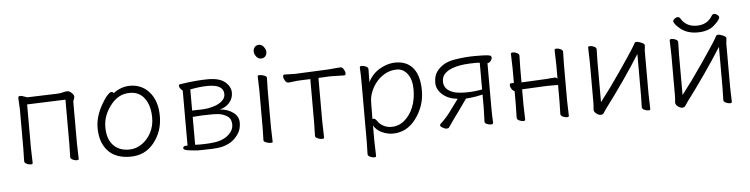

<svg xmlns="http://www.w3.org/2000/svg" viewBox="-49 -940 5303 1358"><g transform="rotate(-5 2602.0 -261.0)"><path d="M91 -476Q94 -480 105 -480Q116 -480 152 -466L367 -473Q390 -474 407 -479Q424 -484 439 -484Q454 -484 469 -468.5Q484 -453 484 -442.5Q484 -432 479 -422.5Q474 -413 474 -402V-107L477 -1Q477 8 463 8Q449 8 433.5 0.5Q418 -7 418 -19L420 -107V-426L147 -416V-106L150 0Q150 9 136 9Q122 9 106.5 1.5Q91 -6 91 -18L93 -106V-386L89 -464Q89 -472 91 -476Z M764 -442Q820 -484 883 -484Q968 -484 1021.5 -421Q1075 -358 1075 -251Q1075 -144 1011.5 -64Q948 16 843 16Q738 16 683.5 -44Q629 -104 629 -207Q629 -289 679 -374Q699 -410 718.5 -431Q738 -452 748.5 -452Q759 -452 764 -442ZM838 -35Q887 -35 928.5 -63.5Q970 -92 995 -139.5Q1020 -187 1020 -245Q1020 -329 983 -381.5Q946 -434 877 -434Q794 -434 739 -360Q684 -289 684 -207Q684 -125 725 -80Q766 -35 838 -35Z M1320 13Q1271 10 1245.5 5Q1220 0 1220 -12Q1220 -27 1241 -27H1252V-418Q1244 -423 1236 -433.5Q1228 -444 1228 -453Q1228 -462 1237 -464Q1355 -482 1437 -482Q1519 -482 1558 -448.5Q1597 -415 1597 -373Q1597 -331 1569.5 -300.5Q1542 -270 1501 -262Q1558 -257 1596 -229Q1634 -201 1634 -156Q1634 -111 1612 -78Q1567 -9 1478 6Q1431 13 1348 13ZM1433 -435Q1376 -435 1306 -421V-271Q1387 -271 1424 -278Q1461 -285 1486 -297Q1543 -324 1543 -367Q1543 -435 1433 -435ZM1306 -28 1338 -27Q1419 -27 1467 -37.5Q1515 -48 1547.5 -78.5Q1580 -109 1580 -146.5Q1580 -184 1559 -202Q1522 -232 1456 -232H1445Q1363 -232 1306 -226Z M1790 -613Q1776 -631 1776 -649.5Q1776 -668 1787 -680.5Q1798 -693 1817.5 -693Q1837 -693 1851 -674.5Q1865 -656 1865 -637.5Q1865 -619 1853.5 -607Q1842 -595 1823 -595Q1804 -595 1790 -613ZM1790 -17 1792 -105V-368L1789 -475Q1789 -479 1804 -479Q1819 -479 1836 -472.5Q1853 -466 1853 -457L1851 -368V-105L1854 1Q1854 5 1839.5 5Q1825 5 1807.5 -1.5Q1790 -8 1790 -17Z M2216 -115 2219 0Q2219 9 2204 9Q2189 9 2172.5 1.5Q2156 -6 2156 -16Q2156 -26 2156.5 -46.5Q2157 -67 2157.5 -87.5Q2158 -108 2158 -115V-420L2083 -417Q2059 -416 2035 -412.5Q2011 -409 1999.5 -409Q1988 -409 1978 -425Q1968 -441 1968 -454.5Q1968 -468 1979 -468L2051 -466L2295 -477Q2320 -479 2344 -481.5Q2368 -484 2379 -484Q2390 -484 2400 -468Q2410 -452 2410 -438.5Q2410 -425 2399 -425Q2399 -425 2313 -427H2296L2216 -423Z M2515 144 2517 55V-368Q2517 -421 2514 -472Q2514 -481 2528.5 -481Q2543 -481 2558.5 -473.5Q2574 -466 2574 -454Q2574 -454 2573 -401Q2573 -401 2573 -372L2572 -360Q2607 -435 2690 -468Q2729 -484 2768 -484Q2849 -484 2893 -430Q2937 -376 2937 -269Q2937 -162 2872 -73.5Q2807 15 2706 15Q2668 15 2629.5 -2.5Q2591 -20 2571 -54V56L2574 162Q2574 171 2560 171Q2546 171 2530.5 163.5Q2515 156 2515 144ZM2571 -100Q2575 -102 2579 -102Q2591 -102 2605.5 -80.5Q2620 -59 2646 -46Q2672 -33 2699 -33Q2753 -33 2793.5 -67.5Q2834 -102 2856.5 -157Q2879 -212 2879 -282.5Q2879 -353 2849 -393.5Q2819 -434 2772.5 -434Q2726 -434 2685.5 -410.5Q2645 -387 2615.5 -346Q2586 -305 2575 -252Q2571 -235 2571 -100Z M3416 -106Q3416 -51 3419 0Q3419 11 3403 11Q3387 11 3373 4.5Q3359 -2 3359 -12V-13Q3362 -79 3362 -106V-205Q3320 -194 3271 -189L3243 -187Q3215 -146 3190 -112Q3129 -29 3105 7Q3101 13 3088.5 13Q3076 13 3060 3.5Q3044 -6 3044 -13Q3044 -20 3048 -24Q3085 -57 3116.5 -98.5Q3148 -140 3184 -190Q3117 -197 3076.5 -233.5Q3036 -270 3036 -317Q3036 -364 3057 -394Q3101 -456 3190 -469Q3264 -481 3331 -481Q3398 -481 3419 -478.5Q3440 -476 3444.5 -471.5Q3449 -467 3449 -458Q3449 -449 3439 -436Q3429 -423 3417 -423H3416ZM3362 -431Q3354 -432 3345 -432H3328Q3161 -432 3109 -373Q3091 -352 3091 -320Q3091 -263 3159 -240Q3191 -230 3247.5 -230Q3304 -230 3362 -241Z M3898 -20 3900 -108V-226H3821L3659 -218L3644 -217V-108Q3644 -108 3647 -2Q3647 7 3633 7Q3619 7 3603.5 -0.5Q3588 -8 3588 -20L3590 -108V-210Q3579 -212 3569.5 -226.5Q3560 -241 3560 -254Q3560 -267 3572 -267H3590V-367L3587 -474Q3587 -483 3601.5 -483Q3616 -483 3631 -475.5Q3646 -468 3646 -456L3644 -367V-266Q3648 -267 3652 -267H3658L3820 -275Q3835 -276 3853.5 -278Q3872 -280 3882 -280Q3892 -280 3900 -270V-367L3897 -474Q3897 -483 3911.5 -483Q3926 -483 3941 -475.5Q3956 -468 3956 -456L3954 -367V-108L3957 -2Q3957 7 3943 7Q3929 7 3913.5 -0.5Q3898 -8 3898 -20Z M4476 -18 4478 -106V-395Q4364 -215 4222 -26Q4213 -14 4205.5 -1.5Q4198 11 4182.5 11Q4167 11 4151 -2Q4135 -15 4135 -29V-31Q4138 -58 4138 -86V-364L4135 -471Q4135 -480 4149.5 -480Q4164 -480 4179 -472.5Q4194 -465 4194 -453L4192 -364V-78Q4262 -168 4338 -279Q4414 -390 4437 -426.5Q4460 -463 4464 -472Q4468 -481 4479 -481Q4490 -481 4503 -476Q4536 -465 4536 -452L4532 -415V-106L4535 0Q4535 9 4521 9Q4507 9 4491.5 1.5Q4476 -6 4476 -18Z M5077 -605Q5077 -586 5034.5 -548Q4992 -510 4916 -510Q4840 -510 4792 -551Q4751 -586 4751 -604Q4751 -612 4762 -621Q4773 -630 4784.5 -630Q4796 -630 4802 -620Q4838 -558 4914 -558Q4990 -558 5026 -620Q5032 -630 5043.5 -630Q5055 -630 5066 -621Q5077 -612 5077 -605ZM5055 -18 5057 -106V-395Q4943 -215 4801 -26Q4792 -14 4784.5 -1.5Q4777 11 4761.5 11Q4746 11 4730 -2Q4714 -15 4714 -29V-31Q4717 -58 4717 -86V-364L4714 -471Q4714 -480 4728.5 -480Q4743 -480 4758 -472.5Q4773 -465 4773 -453L4771 -364V-78Q4841 -168 4917 -279Q4993 -390 5016 -426.5Q5039 -463 5043 -472Q5047 -481 5058 -481Q5069 -481 5082 -476Q5115 -465 5115 -452L5111 -415V-106L5114 0Q5114 9 5100 9Q5086 9 5070.5 1.5Q5055 -6 5055 -18Z"/></g></svg>

Font: LXGW WenKai Lite Light
Style: Regular
Weight: 300
Designer: LXGW / Fontworks Inc.
Foundry: LXGW / Fontworks Inc.
Version: Version 1.511; March 25, 2025